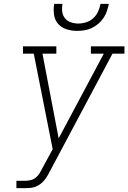

<svg xmlns="http://www.w3.org/2000/svg" viewBox="-20 -975 665 995"><path d="M65 0V-38H109Q124 -38 139 -41.5Q154 -45 166.5 -55.5Q179 -66 187 -80Q195 -94 202 -108L253 -202L155 -697H99V-735H272V-697H200L284 -258L518 -697H451V-735H625V-697H563L240 -90Q240 -90 240 -90Q240 -90 240 -90L239 -89Q233 -76 225.5 -63.5Q218 -51 209 -40Q200 -29 188 -20.5Q176 -12 163 -7Q150 -2 136 -1Q122 0 109 0ZM379 -815Q351 -815 324.5 -823.5Q298 -832 281 -851.5Q264 -871 260 -899Q256 -927 261 -955H304Q300 -935 302.5 -915Q305 -895 316.5 -880.5Q328 -866 347 -859.5Q366 -853 385 -853Q406 -853 426.5 -859.5Q447 -866 463 -880.5Q479 -895 488 -914.5Q497 -934 501 -955H544Q540 -936 534 -917.5Q528 -899 516.5 -882Q505 -865 489 -851.5Q473 -838 455 -829.5Q437 -821 417.5 -818Q398 -815 379 -815Z"/></svg>

Font: Iosevka Etoile XLtObl
Style: Regular
Weight: 200
Italic angle: -9°
Designer: Belleve Invis
Foundry: Belleve Invis
Version: Version 15.5.2; ttfautohint (v1.8.4)